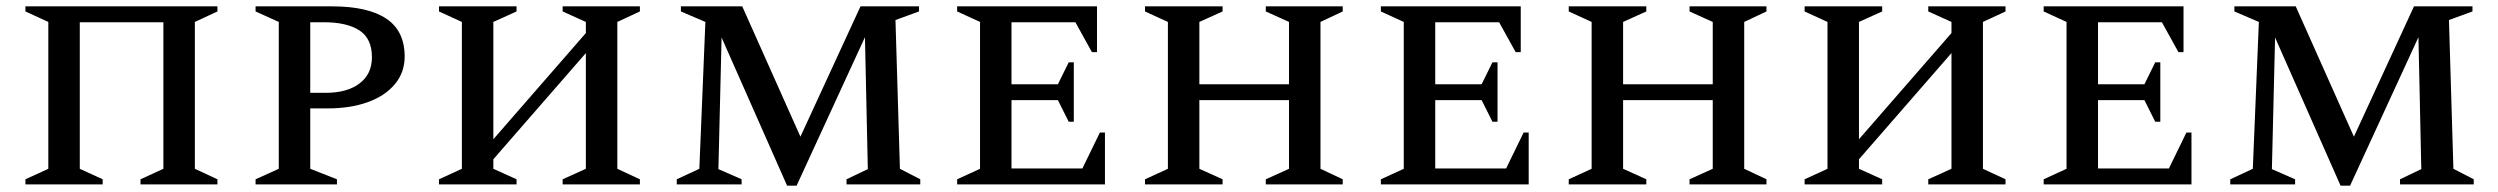

<svg xmlns="http://www.w3.org/2000/svg" viewBox="-20 -580 7858 604"><path d="M60 0V-16L132 -49V-511L60 -544V-560H664V-544L593 -511V-49L664 -16V0H422V-16L494 -49V-510H231V-49L303 -16V0Z M784 0V-16L857 -49V-511L784 -544V-560H1025Q1137 -560 1195 -521.5Q1253 -483 1253 -402Q1253 -352 1222 -315Q1191 -278 1136.5 -258.5Q1082 -239 1011 -239H956V-49L1040 -16V0ZM956 -510V-288H1005Q1072 -288 1111 -317.5Q1150 -347 1150 -400Q1150 -459 1110.5 -484.5Q1071 -510 999 -510Z M1361 0V-16L1433 -49V-511L1361 -544V-560H1605V-544L1532 -511V-142L1823 -476V-511L1750 -544V-560H1993V-544L1922 -511V-49L1993 -16V0H1750V-16L1823 -49V-413L1532 -79V-49L1605 -16V0Z M2109 0V-16L2180 -49L2199 -511L2122 -544V-560H2315L2498 -150L2687 -560H2871V-544L2797 -517L2811 -49L2875 -16V0H2643V-16L2710 -48L2701 -463L2486 4H2456L2250 -462L2240 -48L2313 -16V0Z M2991 0V-16L3063 -49V-511L2991 -544V-560H3431V-416H3415L3363 -510H3162V-315H3308L3342 -384H3358V-197H3342L3308 -265H3162V-50H3385L3440 -163H3456V0Z M3582 0V-16L3654 -49V-511L3582 -544V-560H3826V-544L3753 -511V-315H4035V-511L3962 -544V-560H4204V-544L4134 -511V-49L4204 -16V0H3962V-16L4035 -49V-265H3753V-49L3826 -16V0Z M4324 0V-16L4396 -49V-511L4324 -544V-560H4764V-416H4748L4696 -510H4495V-315H4641L4675 -384H4691V-197H4675L4641 -265H4495V-50H4718L4773 -163H4789V0Z M4915 0V-16L4987 -49V-511L4915 -544V-560H5159V-544L5086 -511V-315H5368V-511L5295 -544V-560H5537V-544L5467 -511V-49L5537 -16V0H5295V-16L5368 -49V-265H5086V-49L5159 -16V0Z M5657 0V-16L5729 -49V-511L5657 -544V-560H5901V-544L5828 -511V-142L6119 -476V-511L6046 -544V-560H6289V-544L6218 -511V-49L6289 -16V0H6046V-16L6119 -49V-413L5828 -79V-49L5901 -16V0Z M6409 0V-16L6481 -49V-511L6409 -544V-560H6849V-416H6833L6781 -510H6580V-315H6726L6760 -384H6776V-197H6760L6726 -265H6580V-50H6803L6858 -163H6874V0Z M6996 0V-16L7067 -49L7086 -511L7009 -544V-560H7202L7385 -150L7574 -560H7758V-544L7684 -517L7698 -49L7762 -16V0H7530V-16L7597 -48L7588 -463L7373 4H7343L7137 -462L7127 -48L7200 -16V0Z"/></svg>

Font: Spectral SC Medium
Style: Regular
Weight: 500
Designer: Jean-Baptiste Levee
Foundry: Production Type
Version: Version 2.001